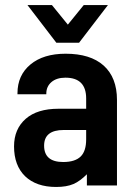

<svg xmlns="http://www.w3.org/2000/svg" viewBox="-20 -741 541 767"><path d="M393.6 -479.5Q447.3 -431.6 447.3 -341.8V0H327.1V-44.9Q314.5 -32.2 300.8 -22Q287.1 -11.7 273.4 -5.9Q246.1 5.9 204.1 5.9Q125 5.9 80.1 -37.1Q36.1 -80.1 36.1 -156.2Q36.1 -225.6 83 -266.6Q128.9 -306.6 213.9 -306.6H324.2V-347.7Q324.2 -430.7 241.2 -430.7Q206.1 -430.7 185.5 -413.1Q165 -395.5 165 -367.2V-364.3H49.8V-368.2Q49.8 -440.4 101.6 -483.4Q153.3 -526.4 242.2 -526.4Q340.8 -526.4 393.6 -479.5ZM302.7 -116.2Q324.2 -137.7 324.2 -184.6V-221.7H234.4Q156.2 -221.7 156.2 -159.2Q156.2 -93.8 232.4 -93.8Q280.3 -93.8 302.7 -116.2ZM89.8 -720.7H187.5L251 -642.6L314.5 -720.7H411.1L295.9 -570.3H205.1Z"/></svg>

Font: Dinish
Style: Bold
Weight: 700
Designer: Bert Driehuis
Foundry: Playbeing
Version: Version 3.006; git-39231f3c-release